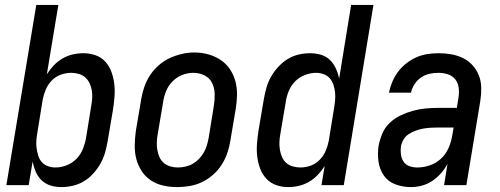

<svg xmlns="http://www.w3.org/2000/svg" viewBox="-20 -755 2040 783"><path d="M230 8Q207 8 186 1.5Q165 -5 149.5 -20Q134 -35 125.5 -55Q117 -75 113 -96L97 0H6L128 -735H218L171 -452Q183 -471 199 -488Q215 -505 235 -516.5Q255 -528 276.5 -533Q298 -538 320 -538Q346 -538 370 -529.5Q394 -521 410 -503Q426 -485 434.5 -461.5Q443 -438 446 -413Q449 -388 447 -361.5Q445 -335 441 -309L419 -179Q415 -156 408.5 -133Q402 -110 390 -88.5Q378 -67 361 -48Q344 -29 322.5 -16Q301 -3 277 2.5Q253 8 230 8ZM206 -72Q229 -72 252 -81Q275 -90 292 -107.5Q309 -125 318 -147.5Q327 -170 331 -193L352 -323Q355 -339 356 -355Q357 -371 354.5 -386Q352 -401 345.5 -415Q339 -429 328 -439Q317 -449 301.5 -453.5Q286 -458 271 -458Q271 -458 271 -458Q271 -458 270 -458Q249 -458 228 -450.5Q207 -443 191 -426.5Q175 -410 166.5 -389.5Q158 -369 154 -348L133 -218Q130 -202 128.5 -185Q127 -168 129 -152.5Q131 -137 135.5 -121.5Q140 -106 150 -94.5Q160 -83 175 -77.5Q190 -72 206 -72Z M703 8Q674 8 646.5 2Q619 -4 596 -19Q573 -34 558 -57Q543 -80 536 -106.5Q529 -133 529.5 -162.5Q530 -192 534 -221L556 -351Q560 -376 568.5 -400.5Q577 -425 591.5 -447.5Q606 -470 627 -488.5Q648 -507 672 -518Q696 -529 721.5 -535Q747 -541 772 -541Q802 -541 829 -533.5Q856 -526 879 -511Q902 -496 917.5 -473Q933 -450 940 -423.5Q947 -397 946.5 -367.5Q946 -338 941 -309L919 -179Q915 -154 906.5 -129.5Q898 -105 883.5 -82.5Q869 -60 848.5 -42Q828 -24 804 -12.5Q780 -1 754 3.5Q728 8 703 8ZM705 -72Q720 -72 736 -75.5Q752 -79 766 -87Q780 -95 791.5 -107Q803 -119 811 -133Q819 -147 823.5 -162Q828 -177 831 -193L852 -323Q856 -347 855.5 -371.5Q855 -396 845 -416.5Q835 -437 814 -447.5Q793 -458 768 -458Q745 -458 722.5 -449Q700 -440 683 -422.5Q666 -405 657 -382.5Q648 -360 645 -337L623 -207Q620 -191 619.5 -175Q619 -159 621.5 -144Q624 -129 630 -115Q636 -101 647.5 -91Q659 -81 674 -76.5Q689 -72 705 -72Q705 -72 705 -72Q705 -72 705 -72Z M1155 8Q1129 8 1105.5 -0.5Q1082 -9 1065.5 -27Q1049 -45 1040.5 -68.5Q1032 -92 1029 -117Q1026 -142 1028 -168.5Q1030 -195 1034 -221L1056 -351Q1060 -374 1066.5 -397Q1073 -420 1085 -441.5Q1097 -463 1114.5 -482Q1132 -501 1153 -514Q1174 -527 1197.5 -532.5Q1221 -538 1245 -538Q1268 -538 1289.5 -531.5Q1311 -525 1326 -510Q1341 -495 1350 -475Q1359 -455 1363 -434L1412 -735H1503L1382 0H1291L1304 -78Q1292 -59 1276 -42Q1260 -25 1240 -13.5Q1220 -2 1198.5 3Q1177 8 1155 8ZM1205 -72Q1226 -72 1247 -79.5Q1268 -87 1284 -103.5Q1300 -120 1308.5 -140.5Q1317 -161 1321 -182L1342 -312Q1345 -329 1346.5 -345.5Q1348 -362 1346.5 -377.5Q1345 -393 1340 -408.5Q1335 -424 1325 -435.5Q1315 -447 1300 -452.5Q1285 -458 1269 -458Q1246 -458 1223 -449Q1200 -440 1183 -422.5Q1166 -405 1157 -382.5Q1148 -360 1145 -337L1123 -207Q1120 -191 1119.5 -175Q1119 -159 1121.5 -144Q1124 -129 1130 -115Q1136 -101 1147 -91Q1158 -81 1173.5 -76.5Q1189 -72 1205 -72Q1205 -72 1205 -72Q1205 -72 1205 -72Z M1656 8Q1623 8 1593 -3Q1563 -14 1545.5 -39Q1528 -64 1523.5 -96.5Q1519 -129 1524 -161Q1529 -186 1539.5 -211Q1550 -236 1570 -254.5Q1590 -273 1614 -284.5Q1638 -296 1663.5 -303Q1689 -310 1714 -312.5Q1739 -315 1765 -315H1843L1850 -358Q1853 -378 1850.5 -397.5Q1848 -417 1836.5 -431.5Q1825 -446 1806.5 -452Q1788 -458 1768 -458Q1750 -458 1731.5 -454Q1713 -450 1697 -439Q1681 -428 1670.5 -411.5Q1660 -395 1656 -377H1566Q1571 -400 1580 -421.5Q1589 -443 1603.5 -462.5Q1618 -482 1637.5 -497Q1657 -512 1678.5 -521.5Q1700 -531 1723 -534.5Q1746 -538 1768 -538Q1795 -538 1820.5 -533.5Q1846 -529 1868.5 -518Q1891 -507 1907.5 -488.5Q1924 -470 1933 -447Q1942 -424 1942.5 -397.5Q1943 -371 1939 -345L1882 0H1791L1805 -87Q1794 -66 1778 -48Q1762 -30 1742.5 -17Q1723 -4 1700.5 2Q1678 8 1656 8ZM1682 -72Q1707 -72 1732.5 -80.5Q1758 -89 1778 -107.5Q1798 -126 1809 -151Q1820 -176 1824 -201L1830 -235H1765Q1750 -235 1735 -234Q1720 -233 1705.5 -230.5Q1691 -228 1676 -222.5Q1661 -217 1647.5 -208.5Q1634 -200 1626 -186.5Q1618 -173 1615 -158Q1613 -142 1615 -125.5Q1617 -109 1625.5 -96Q1634 -83 1649.5 -77.5Q1665 -72 1682 -72Z"/></svg>

Font: Iosevka Curly Medium Oblique
Style: Regular
Weight: 500
Italic angle: -9°
Monospace: yes
Designer: Belleve Invis
Foundry: Belleve Invis
Version: Version 11.1.0; ttfautohint (v1.8.3)